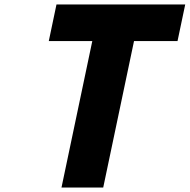

<svg xmlns="http://www.w3.org/2000/svg" viewBox="-20 -845 854 865"><path d="M199.8 -660H395.8L257 0H445L583.8 -660H779.8L814.5 -825H234.5Z"/></svg>

Font: Hussar
Style: BdOblTwo
Weight: 700
Foundry: Cannot Into Space Fonts
Version: Version 2.00